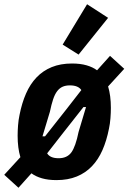

<svg xmlns="http://www.w3.org/2000/svg" viewBox="-56 -836 605 904"><path d="M210 12Q171 12 141.5 3.5Q112 -5 92 -20L31 48L-36 -13L40 -96Q27 -139 27 -197Q27 -220 29 -246Q31 -272 36 -295Q47 -351 66.5 -395.5Q86 -440 116 -471.5Q146 -503 187.5 -520Q229 -537 283 -537Q322 -537 351.5 -528.5Q381 -520 401 -505L462 -573L529 -512L453 -429Q466 -386 466 -328Q466 -305 464 -279Q462 -253 457 -230Q446 -174 426.5 -129.5Q407 -85 377 -53.5Q347 -22 305.5 -5Q264 12 210 12ZM273 -434Q253 -434 238.5 -427.5Q224 -421 213 -406.5Q202 -392 194 -368Q186 -344 179 -310L144 -194H156L257 -322L327 -412Q312 -434 273 -434ZM220 -91Q260 -91 280 -118.5Q300 -146 314 -215L349 -332H337L237 -205L166 -114Q180 -91 220 -91ZM314 -579 239 -626 354 -816 453 -752Z"/></svg>

Font: IBM Plex Sans Cond
Style: Bold Italic
Weight: 700
Width: 3
Italic angle: -11°
Designer: Mike Abbink, Paul van der Laan, Pieter van Rosmalen
Foundry: Bold Monday
Version: Version 1.3